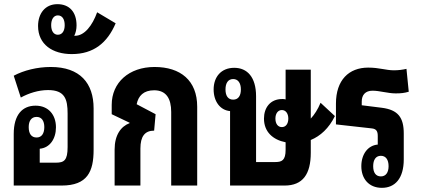

<svg xmlns="http://www.w3.org/2000/svg" viewBox="-20 -892 2024 923"><path d="M430 -371C430 -492 365 -570 224 -570C159 -570 95 -554 46 -528L80 -423C118 -444 165 -459 211 -459C292 -459 305 -415 305 -346V-185C305 -121 288 -110 249 -110H171V-177C219 -181 249 -224 249 -280C249 -340 213 -384 151 -384C88 -384 46 -341 46 -248V0H276C401 0 430 -68 430 -172ZM156 -231C131 -231 118 -249 118 -281C118 -311 131 -330 156 -330C180 -330 193 -311 193 -281C193 -250 180 -231 156 -231Z M325 -632C430 -632 496 -686 536 -780L447 -833C424 -769 386 -720 341 -720H337C344 -734 348 -751 348 -770C348 -835 313 -872 256 -872C197 -872 163 -827 163 -767C163 -678 233 -632 325 -632ZM258 -725C238 -725 226 -743 226 -771C226 -799 238 -818 258 -818C279 -818 291 -800 291 -771C291 -743 279 -725 258 -725Z M723 -570C600 -570 517 -495 517 -388V-343L603 -302V-300C561 -284 531 -243 531 -173V0H655V-178C655 -236 676 -264 721 -264L728 -343L637 -391C645 -431 670 -458 721 -458C779 -458 803 -418 803 -354V0H928V-379C928 -505 848 -570 723 -570Z M1106 -566C1043 -566 1007 -522 1007 -462C1007 -405 1038 -362 1086 -358V0H1348C1436 0 1474 -55 1474 -158V-219C1520 -238 1561 -275 1590 -334L1521 -398C1508 -366 1491 -340 1474 -322V-557H1353V-414C1348 -416 1342 -416 1337 -416C1278 -416 1249 -373 1249 -322C1249 -258 1292 -220 1353 -208V-172C1353 -121 1335 -113 1303 -113H1211V-429C1211 -522 1168 -566 1106 -566ZM1101 -413C1076 -413 1064 -432 1064 -462C1064 -492 1076 -512 1101 -512C1125 -512 1138 -492 1138 -462C1138 -431 1125 -413 1101 -413ZM1335 -281C1316 -281 1304 -297 1304 -322C1304 -346 1316 -363 1335 -363C1354 -363 1366 -346 1366 -322C1366 -297 1354 -281 1335 -281Z M1921 -250C1921 -327 1894 -364 1815 -374L1719 -386V-404C1719 -435 1736 -456 1771 -456C1805 -456 1845 -443 1882 -443C1909 -443 1924 -445 1945 -451L1934 -561C1917 -557 1896 -554 1874 -554C1835 -554 1804 -567 1750 -567C1657 -567 1595 -507 1595 -394V-294L1765 -275C1792 -273 1796 -258 1796 -237V-197C1748 -193 1717 -150 1717 -93C1717 -33 1753 11 1816 11C1878 11 1921 -33 1921 -126ZM1811 -143C1835 -143 1848 -124 1848 -93C1848 -63 1835 -44 1811 -44C1786 -44 1774 -63 1774 -93C1774 -123 1786 -143 1811 -143Z"/></svg>

Font: Noto Sans Thai Looped ExtraCondensed
Style: Bold
Weight: 700
Width: 2
Designer: Sasikarn Vongin, Ben Mitchell
Foundry: The Fontpad Ltd
Version: Version 1.001